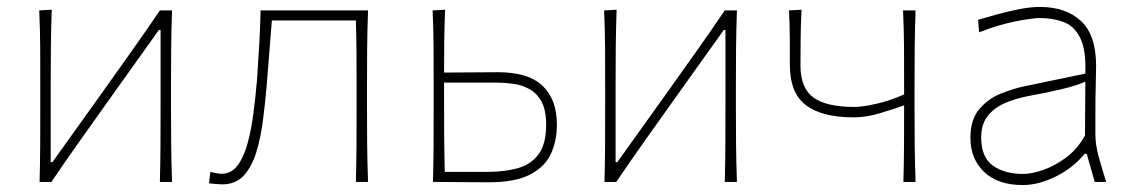

<svg xmlns="http://www.w3.org/2000/svg" viewBox="-20 -524 3266 553"><path d="M94 0Q95.5 -56.5 95.8 -108.5Q96 -160.5 96 -221V-271Q96 -332 95.8 -385Q95.5 -438 93 -494L129 -496Q127 -439.5 126.5 -385.8Q126 -332 126 -271V-57H131L268 -248.5Q311.5 -309.5 355.5 -371.5Q399.5 -433.5 440.5 -494H475.5Q473.5 -438 473 -385Q472.5 -332 472.5 -271V-221Q472.5 -160.5 473 -108.5Q473.5 -56.5 475.5 0H440.5Q442 -56.5 442.2 -108.5Q442.5 -160.5 442.5 -221V-437.5H437.5L301.5 -247Q257.5 -185 213.5 -123.2Q169.5 -61.5 128 0Z M620 7Q613.5 7 602.5 6Q591.5 5 582 4L586 -29Q594.5 -26.5 603.8 -25Q613 -23.5 618 -23.5Q646.5 -23.5 664.5 -47.8Q682.5 -72 693.2 -111.8Q704 -151.5 710 -198.5Q716 -245.5 720 -291Q723.5 -341.5 726.5 -392.8Q729.5 -444 730.5 -494H1040Q1038 -438 1037.5 -385Q1037 -332 1037 -271V-221Q1037 -160.5 1037.5 -108.5Q1038 -56.5 1040 0H1005Q1006.5 -56.5 1006.8 -108.5Q1007 -160.5 1007 -221V-271Q1007 -325 1006.8 -370.8Q1006.5 -416.5 1005 -465H763Q759.5 -420.5 755.8 -374.8Q752 -329 748.5 -282Q744 -229.5 737.5 -178.2Q731 -127 718 -85Q705 -43 681.8 -18Q658.5 7 620 7Z M1227 0Q1228.5 -56.5 1228.8 -108.5Q1229 -160.5 1229 -221V-271Q1229 -332 1228.8 -385Q1228.5 -438 1226 -494L1262 -496Q1260 -450 1259.5 -406Q1259 -362 1259 -315Q1292 -315 1334.8 -315.5Q1377.5 -316 1415 -316Q1501.5 -316 1542.8 -276.8Q1584 -237.5 1584 -165Q1584 -118 1566.5 -80.5Q1549 -43 1506.2 -21Q1463.5 1 1388 1Q1342 1 1298.8 0.5Q1255.5 0 1227 0ZM1261 -29H1385.5Q1432 -29 1470 -39.2Q1508 -49.5 1530.5 -78.8Q1553 -108 1553 -165Q1553 -207 1539.8 -231.2Q1526.5 -255.5 1505.2 -267.2Q1484 -279 1459.5 -282.5Q1435 -286 1413 -286H1259Q1259 -282.5 1259 -278.8Q1259 -275 1259 -271Q1259 -204.5 1259.2 -147.5Q1259.5 -90.5 1261 -29Z M1721 0Q1722.5 -56.5 1722.8 -108.5Q1723 -160.5 1723 -221V-271Q1723 -332 1722.8 -385Q1722.5 -438 1720 -494L1756 -496Q1754 -439.5 1753.5 -385.8Q1753 -332 1753 -271V-57H1758L1895 -248.5Q1938.5 -309.5 1982.5 -371.5Q2026.5 -433.5 2067.5 -494H2102.5Q2100.5 -438 2100 -385Q2099.5 -332 2099.5 -271V-221Q2099.5 -160.5 2100 -108.5Q2100.5 -56.5 2102.5 0H2067.5Q2069 -56.5 2069.2 -108.5Q2069.5 -160.5 2069.5 -221V-437.5H2064.5L1928.5 -247Q1884.5 -185 1840.5 -123.2Q1796.5 -61.5 1755 0Z M2582 0Q2583.5 -56.5 2583.8 -108.2Q2584 -160 2584 -220.5Q2553 -209.5 2514 -197.8Q2475 -186 2439.5 -186Q2347 -186 2301 -221.2Q2255 -256.5 2255 -336Q2255 -374.5 2254.8 -414Q2254.5 -453.5 2252.5 -494L2288.5 -496Q2286.5 -455 2286 -415Q2285.5 -375 2285.5 -336Q2285.5 -270 2323 -243Q2360.5 -216 2440.5 -216Q2464 -216 2504 -225Q2544 -234 2584 -252V-271Q2584 -332 2583.8 -385Q2583.5 -438 2581 -494H2617Q2615 -438 2614.5 -385Q2614 -332 2614 -271V-221Q2614 -160.5 2614.5 -108.5Q2615 -56.5 2617 0Z M2926 9Q2854 9 2814.5 -28.8Q2775 -66.5 2775 -127Q2775 -179 2800 -209Q2825 -239 2861.8 -254Q2898.5 -269 2933 -276L3106 -312Q3108.5 -381 3091 -415.2Q3073.5 -449.5 3042.8 -460.8Q3012 -472 2975 -472Q2953.5 -472 2905.2 -462.5Q2857 -453 2800 -431L2797 -467Q2819 -473.5 2850.5 -482.2Q2882 -491 2915 -497.5Q2948 -504 2975 -504Q3049.5 -504 3093.2 -463.8Q3137 -423.5 3137 -334Q3137 -313 3136 -279.2Q3135 -245.5 3135 -211V-137Q3135 -107 3144.2 -73.5Q3153.5 -40 3166 0H3133L3110 -81H3104Q3070.5 -40 3020.8 -15.5Q2971 9 2926 9ZM2926 -23Q2952 -23 2986 -35Q3020 -47 3052.2 -71.5Q3084.5 -96 3105 -134L3106 -289Q3096.5 -284.5 3080.5 -279Q3064.5 -273.5 3033 -266Q3001.5 -258.5 2945 -248Q2907.5 -241 2876 -227.8Q2844.5 -214.5 2825.2 -190.5Q2806 -166.5 2806 -128Q2806 -71 2839.8 -47Q2873.5 -23 2926 -23Z"/></svg>

Font: Commissioner Flair Thin
Style: Regular
Weight: 100
Designer: Kostas Bartsokas
Foundry: Kostas Bartsokas
Version: Version 1.000; ttfautohint (v1.8.3)